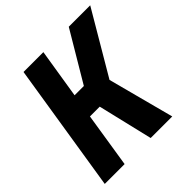

<svg xmlns="http://www.w3.org/2000/svg" viewBox="-193 -878 1026 1026"><g transform="rotate(-45 320.5 -365.0)"><path d="M171 0H21L137 -730H287L242 -449H312L479 -730H641L432 -375L531 0H368L294 -311H220Z"/></g></svg>

Font: JetBrains Mono Extra Bold
Style: Italic
Weight: 800
Italic angle: -9°
Monospace: yes
Designer: Philipp Nurullin, Konstantin Bulenkov
Foundry: JetBrains
Version: 2.002